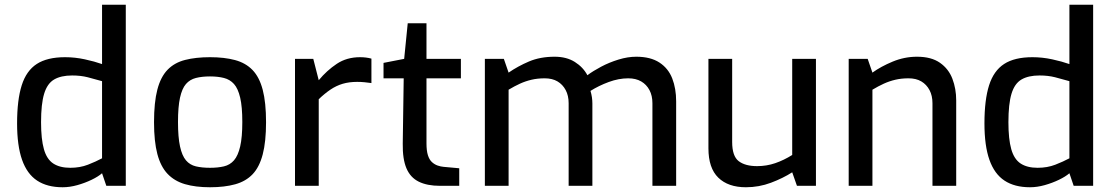

<svg xmlns="http://www.w3.org/2000/svg" viewBox="-20 -783 4693 809"><path d="M244 6Q179 6 136.5 -22Q94 -50 73 -109.5Q52 -169 52 -263Q52 -362 71.5 -423.5Q91 -485 135 -513.5Q179 -542 254 -542Q296 -542 337.5 -533Q379 -524 410 -513V-763H510V0H428L410 -53Q394 -39 366 -25.5Q338 -12 306 -3Q274 6 244 6ZM276 -76Q317 -76 350.5 -89Q384 -102 410 -116V-441Q379 -450 349.5 -457.5Q320 -465 284 -465Q237 -465 208 -448Q179 -431 166 -388Q153 -345 153 -268Q153 -197 165 -154.5Q177 -112 204.5 -94Q232 -76 276 -76Z M865 6Q804 6 759.5 -7Q715 -20 686 -50.5Q657 -81 643 -134Q629 -187 629 -268Q629 -352 643 -405.5Q657 -459 686 -489Q715 -519 760 -530.5Q805 -542 865 -542Q925 -542 970 -530Q1015 -518 1044 -488Q1073 -458 1087 -404.5Q1101 -351 1101 -268Q1101 -186 1087 -132.5Q1073 -79 1044.5 -49Q1016 -19 971 -6.5Q926 6 865 6ZM865 -76Q898 -76 923.5 -82Q949 -88 966 -107.5Q983 -127 992 -166Q1001 -205 1001 -269Q1001 -333 992 -371.5Q983 -410 966 -429Q949 -448 923.5 -454.5Q898 -461 865 -461Q831 -461 805.5 -454.5Q780 -448 763.5 -429Q747 -410 738.5 -371.5Q730 -333 730 -269Q730 -205 738.5 -166Q747 -127 763.5 -107.5Q780 -88 805.5 -82Q831 -76 865 -76Z M1223 0V-535H1300L1323 -445Q1357 -486 1399 -514Q1441 -542 1497 -542Q1510 -542 1522 -540.5Q1534 -539 1545 -536V-433Q1531 -435 1516 -436.5Q1501 -438 1485 -438Q1451 -438 1424 -430Q1397 -422 1372.5 -405.5Q1348 -389 1323 -365V0Z M1834 0Q1780 0 1744.5 -17.5Q1709 -35 1692.5 -74Q1676 -113 1677 -178L1681 -453H1596V-518L1683 -535L1698 -685H1777V-535H1922V-453H1777V-179Q1777 -148 1783 -129Q1789 -110 1800 -100Q1811 -90 1824 -85.5Q1837 -81 1849 -80L1915 -74V0Z M2023 0V-535H2103L2123 -477Q2162 -504 2209 -524Q2256 -544 2317 -544Q2367 -544 2402 -522Q2437 -500 2455 -466Q2479 -484 2513 -502Q2547 -520 2586 -532Q2625 -544 2661 -544Q2721 -544 2758.5 -519.5Q2796 -495 2812.5 -452.5Q2829 -410 2829 -356V0H2729V-348Q2729 -380 2716.5 -403.5Q2704 -427 2681.5 -440Q2659 -453 2627 -453Q2587 -453 2545 -437.5Q2503 -422 2468 -400Q2472 -387 2474 -373.5Q2476 -360 2476 -347V0H2376V-348Q2376 -380 2363.5 -403.5Q2351 -427 2329 -440Q2307 -453 2275 -453Q2245 -453 2219.5 -447Q2194 -441 2171 -430.5Q2148 -420 2123 -405V0Z M3123 6Q3048 6 3006.5 -34.5Q2965 -75 2965 -158V-535H3065V-185Q3065 -125 3092.5 -104Q3120 -83 3170 -83Q3210 -83 3246.5 -95.5Q3283 -108 3318 -130V-535H3418V0H3338L3318 -57Q3279 -32 3228.5 -13Q3178 6 3123 6Z M3556 0V-535H3636L3656 -477Q3692 -503 3741.5 -523.5Q3791 -544 3844 -544Q3904 -544 3940.5 -518.5Q3977 -493 3993 -451Q4009 -409 4009 -360V0H3909V-348Q3909 -380 3896.5 -403.5Q3884 -427 3862 -440Q3840 -453 3808 -453Q3778 -453 3752.5 -447Q3727 -441 3704 -430.5Q3681 -420 3656 -405V0Z M4320 6Q4255 6 4212.5 -22Q4170 -50 4149 -109.5Q4128 -169 4128 -263Q4128 -362 4147.5 -423.5Q4167 -485 4211 -513.5Q4255 -542 4330 -542Q4372 -542 4413.5 -533Q4455 -524 4486 -513V-763H4586V0H4504L4486 -53Q4470 -39 4442 -25.5Q4414 -12 4382 -3Q4350 6 4320 6ZM4352 -76Q4393 -76 4426.5 -89Q4460 -102 4486 -116V-441Q4455 -450 4425.5 -457.5Q4396 -465 4360 -465Q4313 -465 4284 -448Q4255 -431 4242 -388Q4229 -345 4229 -268Q4229 -197 4241 -154.5Q4253 -112 4280.5 -94Q4308 -76 4352 -76Z"/></svg>

Font: Exo Thin Medium
Style: Regular
Weight: 500
Version: Version 2.000